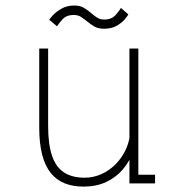

<svg xmlns="http://www.w3.org/2000/svg" viewBox="-20 -680 690 712"><path d="M290 12Q250.5 12 219.8 -0.2Q189 -12.5 168 -38.8Q147 -65 136.2 -107Q125.5 -149 125.5 -208V-500H158.5V-213Q158.5 -144.5 173 -102.2Q187.5 -60 217.5 -40.5Q247.5 -21 294 -21Q326 -21 355.8 -34.2Q385.5 -47.5 409.2 -71.5Q433 -95.5 447.5 -127.8Q462 -160 463.5 -198H487Q487 -156.5 473.8 -118.8Q460.5 -81 435.2 -51.5Q410 -22 373.5 -5Q337 12 290 12ZM460 0V-90.5V-500H493V-17L478 -32H555V0ZM366 -573.5Q343 -573.5 328.5 -582.5Q314 -591.5 302 -601.5Q291 -610.5 280 -617.5Q269 -624.5 253.5 -624.5Q226.5 -624.5 212 -608.5Q197.5 -592.5 191.5 -582.5L162.5 -606.5Q165.5 -612 177.5 -624.8Q189.5 -637.5 209.2 -648.5Q229 -659.5 255 -659.5Q277.5 -659.5 292 -650.5Q306.5 -641.5 318 -631.5Q329 -622 340 -614.8Q351 -607.5 366.5 -607.5Q393.5 -607.5 408.5 -624.2Q423.5 -641 428.5 -650.5L456 -626.5Q453.5 -621.5 443 -608.8Q432.5 -596 413.5 -584.8Q394.5 -573.5 366 -573.5Z"/></svg>

Font: Trispace Thin Thin
Style: Regular
Weight: 250
Version: Version 1.210